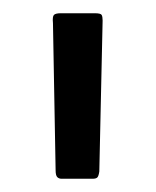

<svg xmlns="http://www.w3.org/2000/svg" viewBox="-20 -727 235 290"><path d="M73 -457Q69 -457 66.5 -459.5Q64 -462 64 -470L60 -692Q59 -702 61.5 -704.5Q64 -707 72 -707H123Q132 -707 133.5 -704.5Q135 -702 135 -696L130 -468Q129 -461 127 -459Q125 -457 120 -457Z"/></svg>

Font: Glory Medium
Style: Regular
Weight: 500
Designer: Robert Leuschke
Foundry: Robert Leuschke
Version: Version 1.011